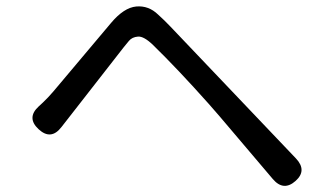

<svg xmlns="http://www.w3.org/2000/svg" viewBox="-20 -655 1040 606"><path d="M913 -84Q875 -50 841 -90L673 -288Q656 -308 639 -327Q541 -437 463 -513Q434 -541 415.5 -539.5Q397 -538 387 -526Q371 -507 355 -486L174 -254Q141 -211 102 -247Q63 -283 102 -319L115 -331Q133 -348 149 -367L330 -582Q371 -631 410 -634.5Q449 -638 479 -609Q499 -591 518 -571L914 -155Q950 -117 913 -84Z"/></svg>

Font: Resource Han Rounded JP
Style: Regular
Weight: 400
Designer: Cyano Hao (round all glyphs); Ryoko NISHIZUKA 西塚涼子 (kana, bopomofo & ideographs); Paul D. Hunt (Latin, Greek & Cyrillic)
Foundry: Cyano Hao
Version: 0.990